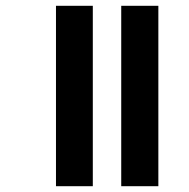

<svg xmlns="http://www.w3.org/2000/svg" viewBox="-20 -642 652 662"><path d="M398 0H526V-622H398ZM173 0H300V-622H173Z"/></svg>

Font: Noto Sans Gurmukhi SemiCondensed
Style: Bold
Weight: 700
Width: 4
Designer: Jelle Bosma - Monotype Design Team
Foundry: Monotype Imaging Inc.
Version: Version 2.004